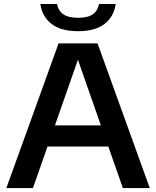

<svg xmlns="http://www.w3.org/2000/svg" viewBox="-20 -962 798 982"><path d="M608.5 0 534 -212.5H223L148.5 0H12.5L279.5 -740H479L746 0ZM261 -320.5H496L378.5 -656.5ZM186.5 -941.5H271.5Q278 -907 303.8 -889Q329.5 -871 379.5 -871Q429.5 -871 454.8 -889Q480 -907 486.5 -941.5H571.5Q563 -877.5 515.2 -840Q467.5 -802.5 379.5 -802.5Q291 -802.5 243 -840.2Q195 -878 186.5 -941.5Z"/></svg>

Font: Encode Sans Semi Expanded SmBd
Style: Regular
Weight: 600
Width: 6
Designer: Multiple Designers
Foundry: Impallari Type
Version: Version 2.000